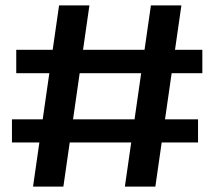

<svg xmlns="http://www.w3.org/2000/svg" viewBox="-20 -695 812 715"><path d="M445 0H558.5L655.5 -675H542ZM24.5 -164.5H717.5V-250.5H24.5ZM103 0H216L313 -675H200ZM40.5 -422.5H733.5V-509.5H40.5Z"/></svg>

Font: Anybody SemiExpanded SemiBold
Style: Regular
Weight: 600
Width: 6
Designer: Tyler Finck
Foundry: Etcetera Type Company
Version: Version 1.113;gftools[0.9.25]